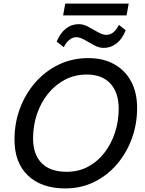

<svg xmlns="http://www.w3.org/2000/svg" viewBox="-20 -1045 813 1074"><path d="M346 9Q212 9 136.5 -63Q61 -135 61 -264Q61 -356 91.5 -438Q122 -520 177.5 -583.5Q233 -647 308.5 -683.5Q384 -720 474 -720Q558 -720 619.5 -685.5Q681 -651 714 -588.5Q747 -526 747 -441Q747 -351 717.5 -270Q688 -189 634 -126Q580 -63 506.5 -27Q433 9 346 9ZM353 -84Q419 -84 472.5 -112.5Q526 -141 564.5 -191Q603 -241 623.5 -304.5Q644 -368 644 -437Q644 -527 597.5 -577.5Q551 -628 466 -628Q398 -628 343 -599Q288 -570 248 -520Q208 -470 186.5 -406Q165 -342 165 -271Q165 -181 213 -132.5Q261 -84 353 -84ZM333 -959 345 -1025H700L688 -959ZM560 -777Q534 -777 506.5 -792Q479 -807 453 -822Q427 -837 406 -837Q387 -837 368.5 -822.5Q350 -808 337 -781L297 -812Q316 -859 348 -884.5Q380 -910 421 -910Q446 -910 474 -895Q502 -880 528 -865Q554 -850 575 -850Q618 -850 645 -906L683 -876Q665 -828 632.5 -802.5Q600 -777 560 -777Z"/></svg>

Font: Livvic Medium
Style: Italic
Weight: 500
Italic angle: -10°
Designer: Jacques Le Bailly, Baron von Fonthausen
Version: Version 1.001; ttfautohint (v1.8.2)